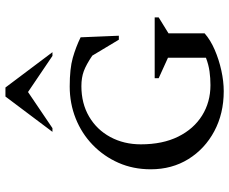

<svg xmlns="http://www.w3.org/2000/svg" viewBox="-90 -762 862 723"><g transform="rotate(-90 341.5 -401.0)"><path d="M359 10Q275 10 208.5 -25.5Q142 -61 103.5 -123Q65 -185 65 -265Q65 -331 89.5 -386.5Q114 -442 157 -483.5Q200 -525 256.5 -547.5Q313 -570 377 -570Q444 -570 484.5 -558.5Q525 -547 562 -529L568 -385H553L493 -485Q459 -508 434.5 -517Q410 -526 378 -526Q313 -526 263.5 -497Q214 -468 186.5 -417Q159 -366 159 -302Q159 -220 188 -161.5Q217 -103 267.5 -71.5Q318 -40 382 -40Q408 -40 433.5 -43.5Q459 -47 485 -57V-200L408 -235V-250H637V-235L577 -198V-62Q552 -40 515 -24Q478 -8 437 1Q396 10 359 10ZM206 -635 339 -812H373L506 -635H492L356 -727L220 -635Z"/></g></svg>

Font: Spectral SC Medium
Style: Regular
Weight: 500
Designer: Jean-Baptiste Levee
Foundry: Production Type
Version: Version 2.001